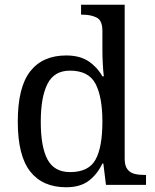

<svg xmlns="http://www.w3.org/2000/svg" viewBox="-20 -780 654 810"><path d="M259 10Q160 10 107.5 -56.5Q55 -123 55 -267Q55 -412 107.5 -479Q160 -546 259 -546Q317 -546 353.5 -521.5Q390 -497 412 -458H418Q415 -483 413.5 -513.5Q412 -544 412 -568V-650Q412 -694 387.5 -706Q363 -718 330 -718H322V-760H506V-110Q506 -81 517.5 -66Q529 -51 547.5 -46.5Q566 -42 588 -42H596V0H427L416 -90H412Q390 -44 354 -17Q318 10 259 10ZM276 -54Q354 -54 383 -106.5Q412 -159 412 -267Q412 -371 383 -426.5Q354 -482 275 -482Q209 -482 180.5 -426.5Q152 -371 152 -266Q152 -160 180.5 -107Q209 -54 276 -54Z"/></svg>

Font: Noto Serif Test
Style: Regular
Weight: 400
Version: Version 1.000